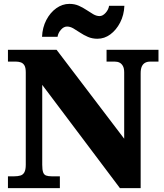

<svg xmlns="http://www.w3.org/2000/svg" viewBox="-20 -971 846 991"><path d="M21 0V-61H54Q72 -61 85.5 -65Q99 -69 106 -82Q113 -95 113 -121V-597Q113 -622 106 -633.5Q99 -645 87.5 -649Q76 -653 63 -653H21V-714H272L621 -255V-597Q621 -618 614.5 -630Q608 -642 597.5 -647.5Q587 -653 573 -653H530V-714H798V-653H755Q740 -653 729 -647Q718 -641 712 -628Q706 -615 706 -593V0H599L198 -533V-121Q198 -95 202.5 -82Q207 -69 218 -65Q229 -61 246 -61H289V0ZM483 -771Q456 -771 434 -780.5Q412 -790 393.5 -802.5Q375 -815 358.5 -824.5Q342 -834 326 -834Q309 -834 294.5 -817.5Q280 -801 277 -781H197Q199 -829 219 -867.5Q239 -906 270.5 -928.5Q302 -951 338 -951Q365 -951 386.5 -941.5Q408 -932 426.5 -919.5Q445 -907 461.5 -897.5Q478 -888 494 -888Q510 -888 525 -904.5Q540 -921 543 -941H622Q620 -893 600 -854.5Q580 -816 549.5 -793.5Q519 -771 483 -771Z"/></svg>

Font: Noto Serif Armenian Black
Style: Regular
Weight: 900
Version: Version 2.007